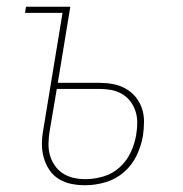

<svg xmlns="http://www.w3.org/2000/svg" viewBox="-20 -540 540 568"><path d="M233 8Q211 8 191 4Q171 0 154 -10.5Q137 -21 126 -37.5Q115 -54 109.5 -73.5Q104 -93 104 -114Q104 -135 108 -156L165 -502H54L57 -520H188L151 -295H273Q294 -295 313.5 -291.5Q333 -288 350.5 -278.5Q368 -269 380.5 -254Q393 -239 399.5 -220.5Q406 -202 406 -181Q406 -160 403 -139Q398 -109 384.5 -80.5Q371 -52 347 -31Q323 -10 292.5 -1Q262 8 233 8ZM233 -10Q259 -10 286 -18Q313 -26 334 -45Q355 -64 367 -90Q379 -116 383 -142Q386 -160 386 -178Q386 -196 380.5 -212Q375 -228 365 -241Q355 -254 340 -262.5Q325 -271 308 -274Q291 -277 273 -277H148L127 -153Q124 -135 123.5 -116.5Q123 -98 127.5 -81.5Q132 -65 142 -50.5Q152 -36 166 -27Q180 -18 197 -14Q214 -10 233 -10Z"/></svg>

Font: Iosevka Term Curly Thin
Style: Italic
Weight: 100
Italic angle: -9°
Designer: Belleve Invis
Foundry: Belleve Invis
Version: Version 32.3.0